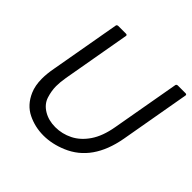

<svg xmlns="http://www.w3.org/2000/svg" viewBox="-186 -910 1101 1101"><g transform="rotate(45 364.5 -360.0)"><path d="M312 14Q243 14 183 -15.5Q123 -45 93 -114Q75 -155 75 -211Q75 -251 84 -299L159 -724Q160 -733 171 -734H233Q243 -734 243 -726L170 -311Q163 -271 163 -238Q163 -200 176 -159Q189 -118 230 -93Q271 -68 326 -68Q381 -68 431 -93Q481 -118 517.5 -171.5Q554 -225 569 -311L642 -724Q643 -733 654 -734H716Q726 -734 726 -726L651 -299Q612 -83 452 -16Q381 14 312 14Z"/></g></svg>

Font: YamahaIndonesia935. App
Style: Italic
Weight: 400
Italic angle: -10°
Designer: Dalton Maag Ltd
Foundry: Dalton Maag Ltd
Version: Version 1.002; January 01, 2024; Regular/Italic